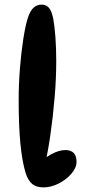

<svg xmlns="http://www.w3.org/2000/svg" viewBox="-20 -811 382 833"><path d="M169 2Q138 2 120 -12.5Q102 -27 91 -61Q76 -111 68.5 -187.5Q61 -264 61 -376Q61 -445 66.5 -514.5Q72 -584 81 -641.5Q90 -699 100 -731Q111 -765 126 -778Q141 -791 160 -791Q180 -791 192 -777.5Q204 -764 211 -730Q217 -697 220.5 -649Q224 -601 224 -546Q224 -471 217 -388Q210 -305 198.5 -225Q187 -145 171 -78L143 -92Q169 -124 202.5 -142Q236 -160 264 -160Q287 -160 299.5 -147.5Q312 -135 312 -109Q312 -83 289.5 -57Q267 -31 234 -14.5Q201 2 169 2Z"/></svg>

Font: DynaPuff
Style: Regular
Weight: 400
Designer: Toshi Omagari, Jennifer Daniel
Foundry: Google Fonts
Version: Version 2.000